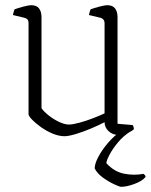

<svg xmlns="http://www.w3.org/2000/svg" viewBox="-20 -520 581 740"><path d="M229 5Q207 5 183 -5Q159 -15 138 -30Q117 -45 103.5 -59Q90 -73 90 -80V-430Q90 -441 85.5 -445.5Q81 -450 72 -452L30 -462Q31 -469 33 -475Q35 -481 36 -484Q49 -489 70 -494.5Q91 -500 100 -500Q121 -500 130.5 -487.5Q140 -475 140 -454V-103Q148 -91 166.5 -76Q185 -61 207 -50.5Q229 -40 246 -40Q260 -40 286 -47Q312 -54 339 -64.5Q366 -75 383 -83V-430Q383 -448 365 -452L323 -462Q324 -469 326 -475Q328 -481 329 -484Q342 -489 363 -494.5Q384 -500 393 -500Q414 -500 423.5 -487.5Q433 -475 433 -454V-43L491 -38Q493 -36 494.5 -31.5Q496 -27 496 -22Q487 -13 467.5 -6.5Q448 0 436 0Q414 0 398.5 -14.5Q383 -29 383 -49Q362 -38 331.5 -25Q301 -12 272.5 -3.5Q244 5 229 5ZM447 200Q441 200 419.5 190Q398 180 376 164Q354 148 345 129Q345 111 359 84.5Q373 58 396 31Q419 4 446 -14H484Q456 3 434.5 29Q413 55 401.5 77.5Q390 100 390 109Q420 142 458.5 149.5Q497 157 533 150Q535 152 538 154.5Q541 157 541 162Q528 178 498 189Q468 200 447 200Z"/></svg>

Font: Texturina 72pt Thin
Style: Regular
Weight: 100
Designer: Guillermo Torres Carreño
Foundry: Omnibus-Type
Version: Version 1.002; ttfautohint (v1.8.3)